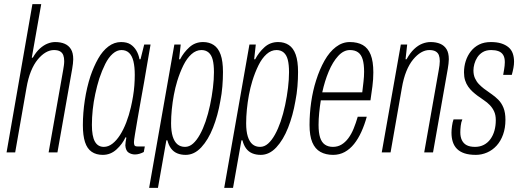

<svg xmlns="http://www.w3.org/2000/svg" viewBox="-20 -743 2529 936"><path d="M12 0 138 -723H181L135 -462H140Q156 -490 174.5 -506.5Q193 -523 212 -530.5Q231 -538 249 -538Q276 -538 295.5 -529.5Q315 -521 326 -503Q337 -485 337 -454Q337 -444 335.5 -432.5Q334 -421 332 -408L260 0H217L288 -402Q290 -414 291.5 -424.5Q293 -435 293 -445Q293 -462 288.5 -474Q284 -486 273 -492.5Q262 -499 243 -499Q223 -499 203 -487.5Q183 -476 164 -453Q145 -430 131 -395.5Q117 -361 109 -314L54 0Z M481 12Q449 12 427 -3Q405 -18 394.5 -50Q384 -82 384 -133Q384 -192 393.5 -254.5Q403 -317 421 -372Q437 -419 458.5 -457Q480 -495 508.5 -516.5Q537 -538 570 -538Q599 -538 616.5 -526.5Q634 -515 645 -496Q656 -477 660 -454H665L683 -526H714L694 -410Q690 -384 682.5 -342.5Q675 -301 666.5 -253.5Q658 -206 650.5 -162.5Q643 -119 638 -88.5Q633 -58 633 -50Q633 -39 636 -34Q639 -29 652 -29H686L681 -2Q672 3 660.5 6.5Q649 10 638 10Q621 10 607 1Q593 -8 591 -34Q591 -42 592.5 -51.5Q594 -61 596 -72L592 -74Q577 -41 548 -14.5Q519 12 481 12ZM486 -27Q508 -27 528 -42.5Q548 -58 565 -84.5Q582 -111 595.5 -146Q609 -181 618 -220Q624 -246 628.5 -273Q633 -300 635 -326.5Q637 -353 637 -378Q637 -417 630.5 -444Q624 -471 609.5 -485Q595 -499 572 -499Q550 -499 529.5 -481Q509 -463 493 -431Q477 -399 464 -360Q453 -325 444.5 -285.5Q436 -246 432 -208Q428 -170 428 -134Q428 -79 442.5 -53Q457 -27 486 -27Z M707 173 830 -526H861L853 -454H858Q875 -487 903 -512.5Q931 -538 970 -538Q1000 -538 1022 -523.5Q1044 -509 1055.5 -477Q1067 -445 1067 -392Q1067 -358 1064 -321.5Q1061 -285 1054 -250Q1042 -180 1018.5 -120.5Q995 -61 961 -24.5Q927 12 885 12Q862 12 844 4.5Q826 -3 814 -19Q802 -35 796 -59H791L750 173ZM882 -27Q903 -27 921 -43Q939 -59 954.5 -87Q970 -115 982 -150Q995 -188 1004 -230.5Q1013 -273 1018 -314.5Q1023 -356 1023 -391Q1023 -428 1017 -451.5Q1011 -475 997 -487Q983 -499 962 -499Q936 -499 913.5 -479Q891 -459 874 -424.5Q857 -390 844 -348Q834 -315 827.5 -280Q821 -245 817.5 -209.5Q814 -174 814 -142Q814 -103 822 -77.5Q830 -52 845 -39.5Q860 -27 882 -27Z M1073 173 1196 -526H1227L1219 -454H1224Q1241 -487 1269 -512.5Q1297 -538 1336 -538Q1366 -538 1388 -523.5Q1410 -509 1421.5 -477Q1433 -445 1433 -392Q1433 -358 1430 -321.5Q1427 -285 1420 -250Q1408 -180 1384.5 -120.5Q1361 -61 1327 -24.5Q1293 12 1251 12Q1228 12 1210 4.5Q1192 -3 1180 -19Q1168 -35 1162 -59H1157L1116 173ZM1248 -27Q1269 -27 1287 -43Q1305 -59 1320.5 -87Q1336 -115 1348 -150Q1361 -188 1370 -230.5Q1379 -273 1384 -314.5Q1389 -356 1389 -391Q1389 -428 1383 -451.5Q1377 -475 1363 -487Q1349 -499 1328 -499Q1302 -499 1279.5 -479Q1257 -459 1240 -424.5Q1223 -390 1210 -348Q1200 -315 1193.5 -280Q1187 -245 1183.5 -209.5Q1180 -174 1180 -142Q1180 -103 1188 -77.5Q1196 -52 1211 -39.5Q1226 -27 1248 -27Z M1604 12Q1568 12 1542 -2.5Q1516 -17 1502.5 -49Q1489 -81 1489 -134Q1489 -189 1497 -245Q1505 -301 1521 -351Q1538 -405 1562 -447.5Q1586 -490 1617.5 -514Q1649 -538 1685 -538Q1723 -538 1748.5 -523.5Q1774 -509 1787 -476.5Q1800 -444 1800 -390Q1800 -357 1795.5 -322Q1791 -287 1786 -254H1544Q1539 -223 1536 -192.5Q1533 -162 1533 -134Q1533 -96 1540.5 -72.5Q1548 -49 1564 -38Q1580 -27 1603 -27Q1626 -27 1644.5 -38Q1663 -49 1678 -69Q1693 -89 1704 -116Q1715 -143 1724 -174H1768Q1757 -134 1741.5 -100Q1726 -66 1706 -41Q1686 -16 1660.5 -2Q1635 12 1604 12ZM1551 -293H1746Q1749 -319 1752 -344.5Q1755 -370 1755 -393Q1755 -430 1748 -453.5Q1741 -477 1725.5 -488Q1710 -499 1686 -499Q1655 -499 1628.5 -470Q1602 -441 1582.5 -394.5Q1563 -348 1551 -293Z M1841 0 1934 -526H1965L1957 -454H1962Q1979 -485 1998.5 -503.5Q2018 -522 2038.5 -530Q2059 -538 2079 -538Q2106 -538 2126 -529.5Q2146 -521 2157 -503Q2168 -485 2168 -454Q2168 -444 2166.5 -432.5Q2165 -421 2163 -408L2091 0H2048L2119 -402Q2121 -414 2122.5 -424.5Q2124 -435 2124 -445Q2124 -462 2119.5 -474Q2115 -486 2103.5 -492.5Q2092 -499 2073 -499Q2053 -499 2033 -487.5Q2013 -476 1994 -453Q1975 -430 1961 -395.5Q1947 -361 1939 -314L1884 0Z M2300 12Q2267 12 2244.5 4.5Q2222 -3 2208 -17Q2194 -31 2187.5 -51Q2181 -71 2181 -96Q2181 -110 2183.5 -128.5Q2186 -147 2191 -161H2234Q2228 -148 2226 -129.5Q2224 -111 2224 -98Q2224 -75 2232 -59Q2240 -43 2255.5 -35Q2271 -27 2296 -27Q2320 -27 2339 -37Q2358 -47 2371 -65Q2384 -83 2390.5 -106.5Q2397 -130 2397 -157Q2397 -182 2389 -199.5Q2381 -217 2368 -230.5Q2355 -244 2339 -254.5Q2323 -265 2307 -277Q2295 -286 2283.5 -296.5Q2272 -307 2262.5 -320.5Q2253 -334 2247.5 -351Q2242 -368 2242 -390Q2242 -419 2250.5 -445.5Q2259 -472 2275.5 -493Q2292 -514 2316 -526Q2340 -538 2373 -538Q2402 -538 2423 -531.5Q2444 -525 2458.5 -513Q2473 -501 2479.5 -483Q2486 -465 2486 -442Q2486 -428 2483 -412Q2480 -396 2475 -378H2433Q2439 -411 2440 -422.5Q2441 -434 2441 -440Q2441 -462 2433 -475Q2425 -488 2410 -493.5Q2395 -499 2375 -499Q2350 -499 2333.5 -489Q2317 -479 2307 -463.5Q2297 -448 2292.5 -431Q2288 -414 2288 -400Q2288 -378 2295.5 -361.5Q2303 -345 2314.5 -333Q2326 -321 2339 -311Q2356 -298 2374.5 -285.5Q2393 -273 2409 -257Q2425 -241 2434.5 -217.5Q2444 -194 2444 -159Q2444 -119 2432.5 -87Q2421 -55 2401 -33Q2381 -11 2354.5 0.5Q2328 12 2300 12Z"/></svg>

Font: Archivo ExtraCondensed Thin
Style: Italic
Weight: 250
Width: 2
Italic angle: -10°
Designer: Hector Gatti
Foundry: Omnibus-Type
Version: Version 2.001